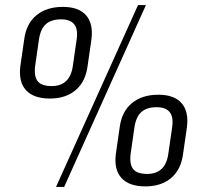

<svg xmlns="http://www.w3.org/2000/svg" viewBox="-20 -727 793 754"><path d="M176 -340Q112 -340 82 -373Q52 -406 60 -468L75 -572Q83 -634 123 -667Q163 -700 227 -700Q289 -700 318 -667Q347 -634 339 -572L324 -468Q316 -406 277 -373Q238 -340 176 -340ZM183 -389Q255 -389 266 -468L281 -572Q293 -651 220 -651Q181 -651 160 -632Q139 -613 133 -572L118 -468Q113 -427 128 -408Q143 -389 183 -389ZM522 -707H553L232 7H200ZM551 5Q487 5 457 -28Q427 -61 435 -123L450 -227Q458 -289 498 -322Q538 -355 602 -355Q664 -355 693 -322Q722 -289 714 -227L699 -123Q691 -61 652 -28Q613 5 551 5ZM558 -44Q630 -44 641 -123L656 -227Q668 -306 595 -306Q556 -306 535 -287Q514 -268 508 -227L493 -123Q488 -82 503 -63Q518 -44 558 -44Z"/></svg>

Font: Pathway Extreme 8pt Thin 12pt
Style: Italic
Weight: 100
Italic angle: -8°
Version: Version 1.001;gftools[0.9.26]